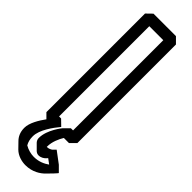

<svg xmlns="http://www.w3.org/2000/svg" viewBox="-390 -843 1136 1136"><g transform="rotate(45 178.0 -275.0)"><path d="M226 -790V-35H208L173 0C173 0 114 70 114 140C114 152 119 161 125 168L160 203L161 204C169 211 177 214 186 214C205 214 220 204 229 195L238 185L269 208C245 225 214 240 172 240C149 240 120 233 97 219C87 202 82 183 82 158C82 103 132 36 162 0L126 -35H109V-790ZM297 -825 262 -860H74L38 -825V0L68 30C42 66 11 116 11 158C11 194 24 220 42 238L77 274C103 300 141 310 172 310C230 310 270 282 291 261L326 225C338 213 345 203 345 203L310 168L238 114L219 133C212 138 199 144 186 144H185V140C185 101 203 61 219 35H262L297 0Z"/></g></svg>

Font: Hussar Press
Style: Bold
Weight: 700
Foundry: Cannot Into Space Fonts
Version: Version 1.43